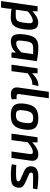

<svg xmlns="http://www.w3.org/2000/svg" viewBox="1311 -2053 935 3601"><g transform="rotate(90 1778.5 -252.5)"><path d="M397 -502C325 -502 243 -447 188 -392L191 -490H95L-2 195H120L136 93C141 59 143 30 143 0C195 8 252 13 294 13C413 13 498 -14 528 -238C556 -445 508 -502 397 -502ZM405 -243C385 -98 365 -80 249 -80C231 -80 199 -80 160 -81L191 -306C257 -366 323 -400 361 -400C411 -400 424 -380 405 -243Z M878 -504C745 -504 657 -480 625 -253C598 -54 642 13 760 12C847 11 916 -29 964 -84L962 0H1058L1125 -475C1059 -491 952 -504 878 -504ZM792 -90C739 -90 728 -110 748 -247C768 -391 791 -407 904 -407C921 -407 954 -407 994 -406L962 -188C902 -126 852 -90 792 -90Z M1565 -504C1500 -504 1427 -462 1351 -387L1353 -490H1260L1191 0H1312L1354 -308C1434 -359 1484 -390 1533 -390H1565L1593 -504Z M1821 -700H1700L1619 -126C1608 -39 1654 11 1738 11C1763 11 1819 6 1841 -5L1836 -96H1792C1749 -96 1737 -109 1743 -150Z M2196 -504C2021 -504 1949 -434 1923 -249C1897 -59 1968 13 2137 13C2307 13 2381 -55 2407 -240C2434 -430 2367 -504 2196 -504ZM2195 -407C2281 -407 2300 -374 2282 -249C2264 -121 2230 -84 2138 -84C2050 -84 2032 -117 2050 -240C2069 -375 2105 -407 2195 -407Z M2874 -504C2801 -504 2728 -466 2647 -389L2649 -490H2553L2484 0H2605L2647 -307C2723 -366 2775 -401 2829 -401C2864 -402 2872 -387 2865 -332L2819 0H2940L2992 -366C3005 -456 2954 -504 2874 -504Z M3311 -504C3175 -505 3109 -474 3098 -382C3090 -312 3120 -268 3195 -234L3320 -178C3362 -159 3383 -155 3379 -125C3373 -94 3346 -86 3224 -86C3180 -86 3112 -87 3072 -90L3059 -5C3135 4 3153 11 3260 11C3400 11 3481 -3 3497 -117C3507 -193 3475 -227 3396 -262L3271 -318C3233 -335 3211 -344 3215 -374C3219 -405 3245 -406 3319 -406C3393 -406 3452 -405 3515 -403L3528 -486C3473 -495 3382 -503 3311 -504Z"/></g></svg>

Font: Exo 2 Semi Bold
Style: Italic
Weight: 600
Italic angle: -8°
Designer: Natanael Gama
Version: Version 1.001;PS 001.001;hotconv 1.0.88;makeotf.lib2.5.64775